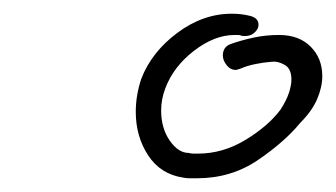

<svg xmlns="http://www.w3.org/2000/svg" viewBox="-20 -652 490 280"><path d="M267 -392Q262 -392 257 -392Q252 -392 247 -393Q214 -398 196 -425.5Q178 -453 178 -489Q178 -501 180 -513Q182 -525 186 -537Q201 -576 238.5 -604Q276 -632 318 -632Q332 -632 344 -629Q357 -626 357 -616Q357 -609 350 -603.5Q343 -598 331 -600H332Q330 -601 327 -601Q324 -601 322 -601Q293 -601 263 -578Q233 -555 221 -523Q215 -507 215 -491Q215 -465 227.5 -447Q240 -429 255 -429Q259 -428 262 -428Q265 -428 269 -428Q305 -428 338 -448Q371 -468 389 -492Q398 -506 401.5 -517Q405 -528 405 -536Q405 -552 395 -557.5Q385 -563 377 -562Q364 -561 352 -558.5Q340 -556 331 -552Q325 -550 324 -550Q316 -550 310.5 -557Q305 -564 305 -571Q305 -584 317 -588Q331 -593 349 -597Q367 -601 387 -601Q416 -601 433 -584Q450 -567 450 -541Q450 -525 442.5 -507.5Q435 -490 418 -473Q395 -445 356 -418.5Q317 -392 267 -392Z"/></svg>

Font: Grape Nuts
Style: Regular
Weight: 400
Designer: Robert E. Leuschke
Foundry: Robert E. Leuschke
Version: Version 1.010; ttfautohint (v1.8.3)